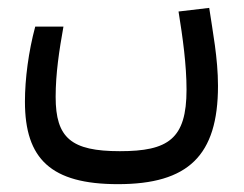

<svg xmlns="http://www.w3.org/2000/svg" viewBox="-20 -301 626 492"><path d="M282.2 170.9C461.9 170.9 538.6 98.1 538.6 -81.1C538.6 -151.4 524.9 -221.2 516.1 -280.8L437.5 -271.5C448.2 -205.6 458 -134.8 458 -71.3C458 55.2 411.1 86.4 287.1 86.4C162.6 86.4 122.6 52.7 122.6 -52.7C122.6 -112.8 131.8 -172.4 142.6 -232.9H70.3C53.2 -169.4 43.9 -99.1 43.9 -40.5C43.9 106.4 110.8 170.9 282.2 170.9Z"/></svg>

Font: Cascadia Mono PL SemiLight
Style: Regular
Weight: 350
Monospace: yes
Designer: Aaron Bell
Foundry: Saja Typeworks
Version: Version 2404.023